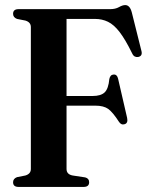

<svg xmlns="http://www.w3.org/2000/svg" viewBox="-20 -736 585 756"><path d="M413.5 -700Q434.5 -700 448.5 -708Q462.5 -716 473 -716Q491.5 -716 499 -687L537 -535Q542 -515 523.5 -511.5Q517 -510.5 510.8 -513.5Q504.5 -516.5 500 -526.5Q473.5 -580.5 451 -609.8Q428.5 -639 405.2 -650.2Q382 -661.5 354 -661.5H242V-358H344.5Q377 -358 392 -372.2Q407 -386.5 410.5 -425Q414 -442 427.5 -442.5Q441 -443.5 445 -426L480.5 -272Q485 -251.5 471 -247Q457 -242.5 448 -257Q424.5 -293.5 406.5 -306.8Q388.5 -320 355.5 -320H242V-70.5Q242 -49.5 266 -45L315.5 -37.5Q331 -33.5 331 -18.5Q331 0 309.5 0H53Q31.5 0 31.5 -18.5Q31.5 -32.5 47 -38.5L80 -45Q101.5 -51.5 101.5 -70.5V-629.5Q101.5 -648.5 80 -655L47 -661.5Q31.5 -667.5 31.5 -681.5Q31.5 -700 53 -700Z"/></svg>

Font: Fraunces 144pt Soft SemiBold
Style: Regular
Weight: 600
Version: Version 1.000;[b76b70a41]